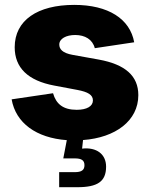

<svg xmlns="http://www.w3.org/2000/svg" viewBox="-20 -573 622 797"><path d="M225.6 204.1H300.8C384.8 204.1 420.4 180.7 420.4 118.7C420.4 67.4 381.3 37.1 320.8 43.9L324.7 8.3C459.5 -1.5 554.2 -71.8 554.2 -178.2C554.2 -257.8 500 -305.7 390.1 -325.7L281.7 -345.2C238.3 -353 226.1 -369.6 226.1 -388.2C226.1 -412.6 254.9 -427.7 292 -427.7C333 -427.7 364.3 -409.2 373.5 -373L537.1 -397.5C519.5 -494.6 429.7 -552.7 288.1 -552.7C135.7 -552.7 41 -488.8 41 -377C41 -292 95.7 -238.3 205.1 -217.8L301.3 -199.7C345.2 -191.4 365.7 -179.2 365.7 -156.2C365.7 -131.8 340.3 -117.2 298.3 -117.2C241.7 -117.2 212.9 -141.6 200.2 -186L28.3 -160.6C45.4 -62.5 130.4 -0.5 257.3 8.8L242.7 84.5H290.5C318.8 84.5 330.6 92.8 330.6 112.8C330.6 132.8 318.8 141.6 290.5 141.6H225.6Z"/></svg>

Font: Raveo ExtraBold
Style: Regular
Weight: 800
Designer: Jakub Foglar, Rasmus Andersson (Inter)
Foundry: Jakubfoglar.com
Version: Version 1.100;Glyphs 3.2.3 (3260)